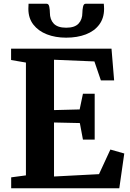

<svg xmlns="http://www.w3.org/2000/svg" viewBox="-20 -1002 692 1022"><path d="M118 -68.5V-669L39 -682.5V-743H573.5L587.5 -574H517L482.5 -675L267.5 -684V-416L404 -419.5L421.5 -503H484V-259H421.5L405 -347L267.5 -350V-62.5L507 -75L567.5 -206L641.5 -185L615 0H39.5V-58ZM228.5 -982Q239.5 -982 242.5 -965.2Q245.5 -948.5 245.5 -934.5Q245.5 -898 266.2 -876.2Q287 -854.5 332.5 -854.5Q377.5 -854.5 398 -876.2Q418.5 -898 418.5 -934.5Q418.5 -948.5 421.8 -965.2Q425 -982 435.5 -982H532.5Q533 -975.5 533.5 -968.8Q534 -962 534 -955Q534 -905.5 508.2 -871Q482.5 -836.5 437 -819Q391.5 -801.5 332 -801.5Q275 -801.5 229.5 -819.2Q184 -837 157.5 -871.2Q131 -905.5 131 -955Q131 -962 131.5 -968.8Q132 -975.5 132 -982Z"/></svg>

Font: Merriweather 24pt
Style: Bold
Weight: 700
Designer: Eben Sorkin
Foundry: Eben Sorkin
Version: Version 2.100